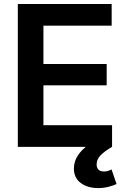

<svg xmlns="http://www.w3.org/2000/svg" viewBox="-20 -748 644 978"><path d="M70.8 0V-727.5H548.8V-617.2H201.2V-421.9H523.4V-313.5H201.2V-110.4H550.8V0ZM480.5 210Q426.3 210 391.4 184.1Q356.4 158.2 356.4 110.4Q356.4 75.2 376.5 44.2Q396.5 13.2 433.1 -11.7L550.8 0Q513.7 21.5 492.9 42.5Q472.2 63.5 472.2 89.4Q472.2 106.4 481.4 116Q490.7 125.5 509.8 125.5Q520.5 125.5 530.3 122.6Q540 119.6 548.3 115.2L573.7 189.5Q557.1 197.3 532.7 203.6Q508.3 210 480.5 210Z"/></svg>

Font: Inter 17pt SemiBold
Style: Regular
Weight: 600
Version: Version 4.001;git-66647c0bb